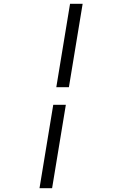

<svg xmlns="http://www.w3.org/2000/svg" viewBox="-20 -843 640 1006"><path d="M275 -386 347 -823H413L341 -386ZM187 143 259 -294H325L253 143Z"/></svg>

Font: Iosevka HT Light Extended
Style: Italic
Weight: 300
Width: 7
Italic angle: -9°
Monospace: yes
Designer: Belleve Invis
Foundry: Belleve Invis
Version: Version 32.3.0; ttfautohint (v1.8.4)